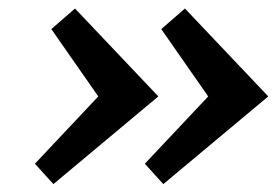

<svg xmlns="http://www.w3.org/2000/svg" viewBox="-20 -490 666 462"><path d="M108.5 -47 64 -96 216.5 -258 103.5 -420 160.5 -469.5 361 -258ZM373 -47 328.5 -96 481 -258 368 -420 425 -469.5 625.5 -258Z"/></svg>

Font: Expletus Sans SemiBold
Style: Italic
Weight: 600
Italic angle: -7°
Version: Version 7.500